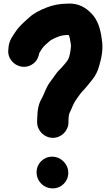

<svg xmlns="http://www.w3.org/2000/svg" viewBox="-20 -826 609 1060"><path d="M182 125C182 174.7 221.4 214 271 214C319 214 357 176 357 128C357 79.4 316.6 39 268 39C220 39 182 77 182 125ZM359 -179V-180.9C359.7 -184.7 361 -191.7 362.5 -199.1C368.9 -211.9 376.9 -229.5 383.1 -245.4C393.4 -268.4 406.2 -284.1 424 -309C427.6 -314 429.3 -316 431.7 -318.3C453.1 -339.7 471.8 -364.8 489.3 -386.1C508.1 -408.7 520 -434.5 528 -464.1C539.6 -501.9 551.8 -556.2 541.7 -610.9C534.9 -664.6 519.9 -718.5 481.4 -755C453.9 -782.3 414.6 -809.6 354.2 -806C310.1 -805.9 270.8 -797.8 236.7 -784.2C202.8 -770.6 168.1 -754.7 140 -728.4C115.7 -706.2 86.4 -682.8 65 -649.5C53.1 -631.1 30.4 -604.3 27.1 -565.1L26.2 -553.9C15.7 -482.6 101 -427.2 163.6 -474.6C186.7 -492 193 -514.4 197.5 -534.6C208.3 -552.5 216.7 -565.8 230.3 -578.1C243.1 -589 253.7 -599.9 262.5 -605.3C290.7 -620.7 316.9 -633 357 -633H358.8C361.8 -628.5 365 -620.4 366.2 -610.2C367.6 -597.2 371.7 -584.6 372 -571.9C370.4 -549.8 367.1 -530 362.1 -513.2C357.1 -496.8 351.9 -490.1 337.1 -472.4C325.1 -459 318.1 -449.2 309.7 -442C299.2 -432.9 290.5 -420.1 281.5 -407.4C272.9 -395.1 259.7 -378.6 251.2 -365.9C232 -337 221.6 -300.6 208.6 -278.9C193.4 -253.5 186.4 -218.6 186 -181.4C185.4 -175.4 185 -168.4 185 -162V-151C185 -103.4 225.4 -65 272 -65C319 -65 358 -104 358 -151V-162C358 -168.4 359 -173.3 359 -179Z"/></svg>

Font: Smoothie
Style: Bd
Weight: 700
Foundry: Cannot Into Space Fonts
Version: Version 0.8